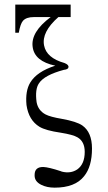

<svg xmlns="http://www.w3.org/2000/svg" viewBox="-20 -698 478 853"><path d="M133.8 79.1V82Q133.8 108.4 163.1 123Q188.5 135.7 222.7 135.7Q313.5 135.7 353.5 85Q388.7 42 388.7 -38.1Q388.7 -110.4 345.7 -140.6Q320.3 -158.2 254.9 -169.9Q203.1 -178.7 182.6 -189.5Q149.4 -207 142.6 -244.1Q134.8 -301.8 153.3 -328.1Q176.8 -364.3 263.7 -387.7Q283.2 -389.6 284.2 -399.4Q286.1 -410.2 266.6 -418Q186.5 -440.4 175.8 -496.1Q164.1 -555.7 239.3 -622.1H293.9V-677.7H47.9V-552.7H63.5Q70.3 -591.8 82 -605.5Q96.7 -622.1 129.9 -622.1H205.1Q116.2 -555.7 125 -490.2Q132.8 -425.8 225.6 -406.2Q143.6 -379.9 114.3 -331.1Q91.8 -293.9 97.7 -231.4Q107.4 -164.1 155.3 -134.8Q182.6 -118.2 250 -108.4Q304.7 -99.6 324.2 -87.9Q356.4 -69.3 356.4 -23.4Q356.4 31.2 323.2 54.7Q293.9 74.2 254.9 64.5L250 62.5Q196.3 44.9 172.9 43.9Q133.8 43 133.8 79.1Z"/></svg>

Font: Batang
Style: Regular
Weight: 400
Version: Version 2.21